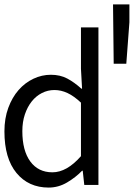

<svg xmlns="http://www.w3.org/2000/svg" viewBox="-27 -836 605 868"><path d="M354 0H418V-712H339V-525L344 -435H341Q309 -464 277 -481Q245 -498 203 -498Q162 -498 124 -480Q86 -462 57 -429Q28 -396 10.5 -348.5Q-7 -301 -7 -242Q-7 -120 47.5 -54Q102 12 193 12Q237 12 276 -11Q315 -34 344 -64H347ZM339 -130Q275 -57 210 -57Q146 -57 110 -106Q74 -155 74 -243Q74 -285 85.5 -319Q97 -353 116.5 -377.5Q136 -402 162.5 -415.5Q189 -429 219 -429Q249 -429 278 -415.5Q307 -402 339 -372ZM544 -548 558 -735V-816H484L487 -548Z"/></svg>

Font: Codetta
Style: Regular
Weight: 400
Italic angle: -11°
Designer: Ulrich Proeller
Foundry: PROSA GmbH
Version: Version 2.00;September 29, 2018;FontCreator 11.5.0.2427 64-b